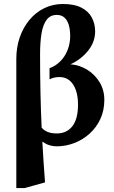

<svg xmlns="http://www.w3.org/2000/svg" viewBox="-20 -729 582 977"><path d="M63 228V-429.6Q63 -488.1 80.5 -538.7Q98 -589.4 129.8 -627.7Q161.6 -666 205.2 -687.4Q248.9 -708.7 300.1 -708.7Q357.1 -708.7 393.5 -690.4Q429.9 -672 447 -640.2Q464.1 -608.5 464.1 -569.1Q464.1 -516.1 428.6 -471.4Q393 -426.7 338.5 -401.9Q386.1 -397.9 425 -373.4Q463.9 -348.9 487.4 -309.6Q510.9 -270.4 510.9 -220.4Q510.9 -167.3 490.8 -123.8Q470.7 -80.3 436.1 -49.1Q401.5 -18 358.2 -1.2Q314.9 15.6 268 15.6Q249.1 15.6 231.4 10Q213.6 4.4 195.4 -8.3Q198.2 41.7 201.6 93.7Q205 145.7 209.1 199.1L104.9 228ZM268.9 -50Q319.5 -50 348.3 -86.7Q377 -123.4 377 -197Q377 -238.1 366.4 -269.4Q355.8 -300.6 334.9 -318.8Q314 -336.9 282.9 -336.9Q253.4 -336.9 232.1 -325.1V-381.9Q266.8 -395.2 289.8 -420Q312.9 -444.7 325 -477.3Q337.1 -509.9 337.1 -544.9Q337.1 -577.4 330.1 -601.6Q323 -625.7 308.1 -639.4Q293.1 -653.1 269.1 -653.1Q236.2 -653.1 217.6 -628.6Q198.9 -604.1 191.4 -559.3Q183.9 -514.5 183.9 -452.9Q183.9 -355.9 185.8 -263.8Q187.7 -171.6 191.9 -79.3Q205.7 -63.9 224.3 -56.9Q242.9 -50 268.9 -50Z"/></svg>

Font: Ancizar Serif Light
Style: Regular
Weight: 300
Designer: Cesar Puertas, Viviana Monsalve, Julian Moncada, Julian Prieto, Jose Castro, Felipe Aragon, Mariel Hernandez, Sara Alarc
Version: Version 8.100